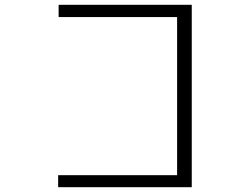

<svg xmlns="http://www.w3.org/2000/svg" viewBox="-20 -690 1040 799"><path d="M778 89H222V39H717V-619H224V-670H778Z"/></svg>

Font: Inconsolata UltraExpanded Light
Style: Regular
Weight: 300
Width: 9
Monospace: yes
Designer: Raph Levien, Cyreal, Brenton Simpson
Foundry: Raph Levien, Cyreal, Google
Version: Version 3.001; ttfautohint (v1.8.2.53-6de2)